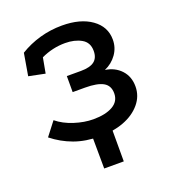

<svg xmlns="http://www.w3.org/2000/svg" viewBox="-113 -536 684 765"><g transform="rotate(-20 229.0 -153.5)"><path d="M199 143 198 0 282 -34V143ZM228 17Q167 17 119 -0.5Q71 -18 31 -50L75 -107Q104 -83 146 -69.5Q188 -56 226 -56Q278 -56 308.5 -73.5Q339 -91 339 -125Q339 -158 314 -172Q289 -186 237 -186H185V-254H245Q283 -254 301.5 -268Q320 -282 320 -312Q320 -348 291.5 -364Q263 -380 223 -380Q170 -380 121 -357L109 -292L40 -306L56 -400Q95 -424 140.5 -437Q186 -450 235 -450Q313 -450 360 -416.5Q407 -383 407 -328Q407 -294 387.5 -266.5Q368 -239 336 -225Q377 -219 402.5 -191.5Q428 -164 428 -122Q428 -81 401 -49Q374 -17 329 0Q284 17 228 17Z"/></g></svg>

Font: Podkova Medium
Style: Regular
Weight: 500
Designer: Ilya Yudin
Foundry: Cyreal (www.cyreal.org)
Version: Version 2.103